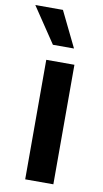

<svg xmlns="http://www.w3.org/2000/svg" viewBox="-114 -821 463 863"><g transform="rotate(10 118.0 -389.5)"><path d="M194.6 0H66.1V-545.5H194.6ZM180 -617.2H83.8L-25.2 -779.5H100.9Z"/></g></svg>

Font: Linik Sans SemiBold
Style: Regular
Weight: 600
Designer: Rasmus Andersson (font), Cristiano Sobral (main changes)
Foundry: rsms
Version: Version 3.018;June 1, 2022;FontCreator 14.0.0.2814 64-bit; t